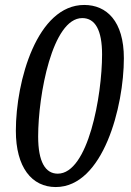

<svg xmlns="http://www.w3.org/2000/svg" viewBox="-20 -744 530 775"><path d="M205 11C397 11 480 -315 480 -509C480 -659 410 -724 320 -724C130 -724 44 -418 44 -216C44 -69 108 11 205 11ZM213 -43C163 -43 134 -91 134 -193C134 -360 191 -671 312 -671C364 -671 392 -623 392 -524C392 -358 336 -43 213 -43Z"/></svg>

Font: Noto Serif Tamil Condensed
Style: Italic
Weight: 400
Width: 3
Italic angle: -12°
Designer: Indian Type Foundry, Tom Grace, and the Monotype Design Team
Foundry: Monotype Imaging Inc.
Version: Version 2.003